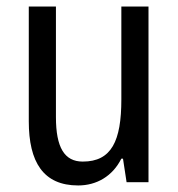

<svg xmlns="http://www.w3.org/2000/svg" viewBox="-20 -557 545 587"><path d="M434 -537H351V-253C351 -126 321 -63 233 -63C177 -63 151 -106 151 -199V-537H68V-186C68 -62 112 10 219 10C275 10 324 -18 351 -72H356L367 0H434Z"/></svg>

Font: Noto Sans Lao Looped Condensed
Style: Regular
Weight: 400
Width: 3
Designer: Mark Frömberg, Ben Mitchell
Foundry: The Fontpad Ltd
Version: Version 1.002